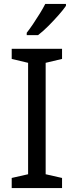

<svg xmlns="http://www.w3.org/2000/svg" viewBox="-20 -964 379 984"><path d="M298 0H40V-52L124 -71V-642L40 -662V-714H298V-662L214 -642V-71L298 -52ZM318 -934Q306 -916 281 -887.5Q256 -859 227.5 -830.5Q199 -802 175 -784H117V-796Q132 -815 149.5 -841Q167 -867 184 -894.5Q201 -922 212 -944H318Z"/></svg>

Font: Noto Sans Vai
Style: Regular
Weight: 400
Designer: Monotype Design Team
Foundry: Monotype Imaging Inc.
Version: Version 2.001; ttfautohint (v1.8.4.7-5d5b)